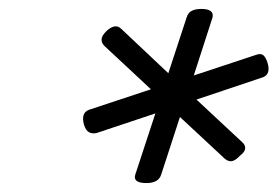

<svg xmlns="http://www.w3.org/2000/svg" viewBox="-20 -1039 621 430"><path d="M308 -629Q277 -629 283 -648L328 -785L196 -741Q186 -739 179 -743Q172 -747 168 -760Q161 -786 179 -793L318 -839L214 -936Q207 -943 207.5 -951Q208 -959 218 -969Q226 -977 235 -979.5Q244 -982 252 -974L357 -875L398 -1000Q401 -1010 409 -1014.5Q417 -1019 431 -1019Q460 -1019 456 -1000L414 -870L553 -916Q564 -920 569.5 -915.5Q575 -911 579 -899Q587 -873 569 -866L420 -816L522 -721Q530 -714 529 -706Q528 -698 517 -690Q509 -681 501 -678.5Q493 -676 484 -683L383 -777L341 -648Q335 -629 308 -629Z"/></svg>

Font: Playwrite AU TAS
Style: Regular
Weight: 400
Designer: Veronika Burian, José Scaglione
Foundry: TypeTogether
Version: Version 1.002